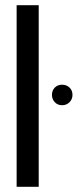

<svg xmlns="http://www.w3.org/2000/svg" viewBox="-20 -719 312 739"><path d="M44 -699H129V0H44ZM180 -354Q180 -371 191 -382Q202 -393 219 -393Q236 -393 247.5 -382Q259 -371 259 -354Q259 -337 247.5 -325.5Q236 -314 219 -314Q202 -314 191 -325.5Q180 -337 180 -354Z"/></svg>

Font: Moniqa SemBd Heading
Style: Regular
Weight: 600
Designer: Rajesh Rajput
Foundry: Rajesh Rajput
Version: Version 1.000